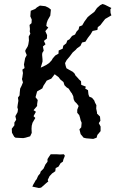

<svg xmlns="http://www.w3.org/2000/svg" viewBox="-20 -694 578 962"><path d="M58 -4 51 -9 40 -29 39 -49 52 -66V-80L61 -94L57 -112L68 -132L70 -146L67 -156L69 -171L72 -189L70 -205L78 -216L79 -231L81 -250L88 -264L95 -281L90 -298L92 -306L95 -328L92 -345L103 -353L100 -371L106 -403L114 -418L107 -435V-442L119 -462L122 -472L125 -491L124 -511L132 -525L129 -536L130 -549L128 -569L138 -578L139 -596L132 -612L134 -640L156 -649L165 -657L180 -666L207 -663L222 -656L235 -646L232 -616L219 -593L214 -579L212 -564L222 -556L207 -538L216 -518L215 -501L200 -489L208 -472L195 -461L199 -440L192 -429L191 -419L193 -397V-385L184 -355L211 -368L226 -378L239 -392L244 -401L257 -416L273 -425L274 -441L294 -450L297 -465L312 -477L317 -491L328 -497L341 -514L356 -521L363 -535L374 -547L377 -561L392 -567L403 -586L409 -594L419 -608L432 -619L453 -635L466 -654L482 -668L494 -674L506 -670L538 -654L533 -647L534 -629L538 -617L507 -599L492 -580L483 -568L470 -558L468 -544L444 -539L434 -522L430 -517L420 -504L408 -485L391 -481L383 -464L366 -452L359 -444L344 -431L330 -412L325 -406L314 -393L306 -378L309 -364L313 -352L327 -344L345 -334L354 -325L358 -316L373 -300L374 -298L386 -287L387 -269L410 -260L407 -250L421 -242L423 -222L427 -210L441 -204L452 -191L456 -180L463 -167L462 -150L466 -131V-125L481 -110L483 -89L475 -77L484 -60V-37L468 -18L464 -4L447 2L412 -1L399 -4L384 -22L378 -46L387 -56L389 -79L384 -91L381 -104L377 -117L367 -129V-144L374 -163L365 -175L354 -186L349 -197L347 -212L339 -228L336 -231L324 -250L314 -256L303 -267L298 -283L282 -296L274 -307L254 -322L237 -300L214 -290L206 -277L198 -265L192 -251L166 -236L158 -207L169 -193L166 -172V-163L148 -142L160 -134L148 -112L157 -103L143 -79L139 -64L138 -49L139 -28L131 -11L107 -4L96 -2ZM186 246 175 248 142 241 147 230 153 220 159 209 163 205 171 187 181 175 184 165 198 151 204 138 207 131 218 116V103L225 92L234 79H265L280 80L300 79L305 86L303 92L298 104L295 116L284 123L273 141L259 148L257 164L241 175L228 189L219 208L222 215L211 224L201 233Z"/></svg>

Font: Winky Rough Light
Style: Italic
Weight: 300
Italic angle: -8.97852°
Designer: Simon Atzbach
Foundry: typofactur
Version: Version 1.206; ttfautohint (v1.8.4.7-5d5b)